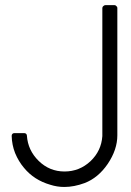

<svg xmlns="http://www.w3.org/2000/svg" viewBox="-20 -742 521 763"><path d="M446.3 -710Q446.3 -642.6 446.3 -508.8Q446.3 -508.8 446.3 -507.8Q446.3 -507.8 446.3 -507.8Q446.3 -478.5 446.3 -419.9Q446.3 -376 446.3 -338.9Q446.3 -300.8 446.3 -300.8Q446.3 -268.6 446.3 -204.1Q446.3 -147.5 408.2 -90.8Q370.1 -35.2 316.4 -14.6Q274.4 1 235.4 1Q207 1 179.7 -7.8Q115.2 -26.4 75.2 -75.2Q53.7 -100.6 40 -133.8Q27.3 -166 26.4 -202.1Q26.4 -207 29.3 -210Q32.2 -212.9 36.1 -212.9Q49.8 -212.9 77.1 -212.9Q81.1 -212.9 84 -210Q86.9 -207 86.9 -203.1Q90.8 -144.5 133.8 -102.5Q176.8 -60.5 236.3 -60.5Q295.9 -60.5 339.8 -101.6Q382.8 -142.6 386.7 -201.2Q386.7 -202.1 386.7 -203.1Q386.7 -204.1 386.7 -205.1Q386.7 -278.3 386.7 -424.8Q386.7 -425.8 386.7 -425.8Q386.7 -426.8 386.7 -426.8Q386.7 -454.1 386.7 -507.8Q386.7 -507.8 386.7 -507.8Q386.7 -508.8 386.7 -508.8Q386.7 -575.2 386.7 -710Q386.7 -714.8 390.6 -717.8Q394.5 -721.7 399.4 -721.7Q411.1 -721.7 434.6 -721.7Q439.5 -721.7 442.4 -717.8Q446.3 -714.8 446.3 -710.9Q446.3 -710 446.3 -710Q446.3 -710 446.3 -710Z"/></svg>

Font: Citrica
Style: Regular
Weight: 400
Designer: Mario Otalvaro
Version: Version 1.0